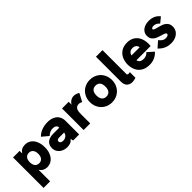

<svg xmlns="http://www.w3.org/2000/svg" viewBox="152 -1799 3104 3104"><g transform="rotate(-45 1704.5 -246.5)"><path d="M535 -246Q535 -166 508.2 -107.8Q481.5 -49.5 435.8 -19.2Q390 11 334 11Q294.5 11 260.2 -6.8Q226 -24.5 204 -62V204H54V-493H204V-432Q246.5 -504 334 -504Q396.5 -504 442 -470.8Q487.5 -437.5 511.2 -379Q535 -320.5 535 -246ZM287 -127Q333 -127 358.5 -158.5Q384 -190 384 -246Q384 -303 358.5 -334.5Q333 -366 287 -366Q241.5 -366 215.8 -334.2Q190 -302.5 190 -246Q190 -190.5 215.8 -158.8Q241.5 -127 287 -127Z M924 -48.5Q898 -13.5 865.2 -1.2Q832.5 11 795 11Q742 11 698.2 -9.8Q654.5 -30.5 629.2 -68.5Q604 -106.5 604 -156Q604 -198 622 -230.2Q640 -262.5 672 -280Q717.5 -305 786 -305H922V-313Q922 -340 899.8 -356.5Q877.5 -373 837 -373Q806.5 -373 777.8 -361.2Q749 -349.5 718 -320L609 -411Q653.5 -457.5 716.8 -480.8Q780 -504 848 -504Q917.5 -504 968 -480.8Q1018.5 -457.5 1045.2 -414.2Q1072 -371 1072 -313V0H934ZM819 -110Q846 -110 869 -120.8Q892 -131.5 906.2 -150.8Q920.5 -170 922 -194H808Q783.5 -194 770 -185Q755 -174.5 755 -156Q755 -135 772.5 -122.5Q790 -110 819 -110Z M1174 -493H1326V-426.5Q1345 -462 1378.8 -483Q1412.5 -504 1450 -504Q1476 -504 1499.5 -496.5Q1523 -489 1549 -472L1477 -336Q1465.5 -343.5 1447.8 -348.8Q1430 -354 1413 -354Q1386 -354 1365.5 -340Q1345 -326 1335 -298Q1329.5 -283.5 1327.2 -261.8Q1325 -240 1325 -199V0H1174Z M1564 -247Q1564 -320.5 1596.8 -379Q1629.5 -437.5 1687.5 -470.8Q1745.5 -504 1818 -504Q1890 -504 1947.8 -470.8Q2005.5 -437.5 2038.2 -379Q2071 -320.5 2071 -247Q2071 -174 2038 -115Q2005 -56 1947.2 -22.5Q1889.5 11 1818 11Q1746 11 1688 -22.5Q1630 -56 1597 -114.8Q1564 -173.5 1564 -247ZM1818 -121Q1867.5 -121 1893.8 -153.5Q1920 -186 1920 -247Q1920 -307.5 1893.8 -339.8Q1867.5 -372 1818 -372Q1768 -372 1741.5 -340Q1715 -308 1715 -247Q1715 -186.5 1741.8 -153.8Q1768.5 -121 1818 -121Z M2153 -125V-697H2303V-155Q2303 -128 2333 -128Q2345.5 -128 2364 -133V-5Q2322.5 11 2281 11Q2223.5 11 2188.2 -23Q2153 -57 2153 -125Z M2425 -244Q2425 -310 2450.2 -369.2Q2475.5 -428.5 2530.2 -466.2Q2585 -504 2668 -504Q2743 -504 2796 -470.8Q2849 -437.5 2876 -378.2Q2903 -319 2903 -242Q2903 -225.5 2900 -194H2576Q2581 -162.5 2605.8 -143.8Q2630.5 -125 2677 -125Q2706.5 -125 2733.8 -136.8Q2761 -148.5 2781 -173L2885 -81Q2845.5 -36 2793 -12.5Q2740.5 11 2676 11Q2589.5 11 2533.2 -24.8Q2477 -60.5 2451 -118.5Q2425 -176.5 2425 -244ZM2760 -305Q2758 -339 2732.2 -359Q2706.5 -379 2671 -379Q2625.5 -379 2602.5 -357Q2579.5 -335 2574 -305Z M2950 -86 3052 -176Q3076.5 -146 3102.5 -127.5Q3128.5 -109 3167 -109Q3195.5 -109 3212.2 -119.8Q3229 -130.5 3229 -145Q3229 -156.5 3218.8 -164.5Q3208.5 -172.5 3193 -178Q3177.5 -183.5 3148 -192Q3096 -206.5 3060.5 -222.2Q3025 -238 2999 -269.2Q2973 -300.5 2973 -351Q2973 -396.5 2997.2 -431.2Q3021.5 -466 3065.8 -485Q3110 -504 3168 -504Q3229 -504 3278.5 -480.8Q3328 -457.5 3357 -415L3265 -341Q3247 -365 3219.8 -379Q3192.5 -393 3164 -393Q3142.5 -393 3128.2 -385Q3114 -377 3114 -365Q3114 -357 3120.5 -351Q3127 -345 3143.2 -339.2Q3159.5 -333.5 3191 -326Q3246 -312.5 3283.5 -297.2Q3321 -282 3349 -249.2Q3377 -216.5 3377 -162Q3377 -111 3350.5 -71.8Q3324 -32.5 3276.2 -10.8Q3228.5 11 3166 11Q3112.5 11 3070.8 -4.5Q3029 -20 3001.8 -40.5Q2974.5 -61 2950 -86Z"/></g></svg>

Font: HK Grotesk Black
Style: Regular
Weight: 900
Designer: Alfredo Marco Pradil
Foundry: Hanken Design Co.
Version: Version 3.001